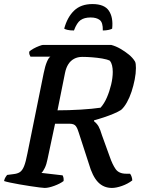

<svg xmlns="http://www.w3.org/2000/svg" viewBox="-31 -925 707 945"><path d="M189 0Q183 0 163 -2.5Q143 -5 117 -9Q91 -13 65 -17.5Q39 -22 18 -26.5Q-3 -31 -11 -34Q-9 -45 -3.5 -53.5Q2 -62 4 -64L35 -68Q55 -70 67 -78Q79 -86 87.5 -107Q96 -128 104 -170L184 -565Q191 -600 200 -621Q209 -642 217 -646H119Q116 -651 114 -657Q112 -663 113 -671Q120 -678 133.5 -685.5Q147 -693 161.5 -698.5Q176 -704 181 -704H516Q539 -698 561.5 -685Q584 -672 603 -656.5Q622 -641 633 -623Q636 -618 637 -609.5Q638 -601 638 -590Q638 -564 632 -533.5Q626 -503 616.5 -474Q607 -445 593.5 -421Q580 -397 565 -384Q551 -375 528.5 -365.5Q506 -356 480.5 -347.5Q455 -339 432 -333V-328Q446 -317 454 -303Q462 -289 471 -259L509 -154Q522 -116 538 -93Q554 -70 590 -70H609Q614 -64 617 -54.5Q620 -45 620 -37Q598 -20 569.5 -10Q541 0 520 0Q479 0 451.5 -28.5Q424 -57 406 -120L356 -274Q351 -292 342.5 -304Q334 -316 312 -316H240L203 -142Q198 -116 189.5 -98.5Q181 -81 173 -74L277 -62Q279 -59 281 -52Q283 -45 282 -34Q265 -21 236.5 -10.5Q208 0 189 0ZM252 -382Q308 -382 366 -385.5Q424 -389 464 -395Q482 -415 495 -445Q508 -475 516 -508.5Q524 -542 524 -571Q524 -589 520.5 -603Q517 -617 510 -626Q496 -633 472 -637Q448 -641 422 -643Q396 -645 374 -645Q351 -645 333.5 -635.5Q316 -626 305 -608.5Q294 -591 289 -566ZM333 -775Q313 -775 301 -778Q289 -781 285 -784Q300 -840 333.5 -872.5Q367 -905 424 -905Q483 -905 505 -872Q527 -839 521 -784Q517 -781 504 -778Q491 -775 475 -775Q476 -814 460 -826.5Q444 -839 415 -839Q384 -839 365.5 -826Q347 -813 333 -775Z"/></svg>

Font: Texturina Medium 12pt SemiBold
Style: Italic
Weight: 600
Italic angle: -11°
Version: Version 1.002